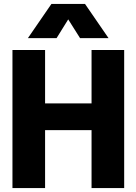

<svg xmlns="http://www.w3.org/2000/svg" viewBox="-20 -951 690 971"><path d="M443 0V-698H608V0ZM43 0V-698H208V0ZM191 -293V-428H459V-293ZM121 -758 240 -931H410L529 -758H385L325 -853L266 -758Z"/></svg>

Font: Azeret Mono
Style: Bold
Weight: 700
Designer: Martin Vácha
Foundry: Displaay
Version: Version 1.002